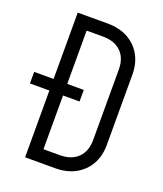

<svg xmlns="http://www.w3.org/2000/svg" viewBox="-165 -786 741 873"><g transform="rotate(20 205.5 -350.0)"><path d="M324 -180V-520H390V-180ZM96 0V-63H205V0ZM96 -637V-700H205V-637ZM96 -637V-700H205V-637ZM390 -520H324Q324 -576 292.5 -606.5Q261 -637 205 -637V-700Q261 -700 302.5 -677.5Q344 -655 367 -614.5Q390 -574 390 -520ZM390 -180Q390 -126 367 -85.5Q344 -45 302.5 -22.5Q261 0 205 0V-63Q261 -63 292.5 -94Q324 -125 324 -180ZM60 0V-700H126V0ZM-34 -323V-379H206V-323Z"/></g></svg>

Font: Akshar Light Light
Style: Regular
Weight: 300
Version: Version 1.100